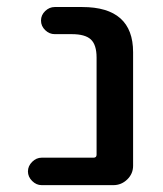

<svg xmlns="http://www.w3.org/2000/svg" viewBox="-20 -540 475 560"><path d="M101.6 0Q85.9 0 73.7 -12.2Q61.5 -24.4 61.5 -40Q61.5 -55.7 73.7 -67.9Q85.9 -80.1 101.6 -80.1H252.9Q261.7 -80.1 261.7 -88.9V-372.1Q261.7 -409.2 245.1 -424.8Q228.5 -440.4 189.5 -440.4H139.6Q124 -440.4 111.8 -452.1Q99.6 -463.9 99.6 -480Q99.6 -496.1 111.8 -507.8Q124 -519.5 139.6 -519.5H219.7Q368.2 -519.5 368.2 -387.7V-56.6Q368.2 -33.2 351.1 -16.6Q334 0 310.5 0Z"/></svg>

Font: Rounded Mgen+ 2p medium
Style: Regular
Weight: 500
Designer: [Source Han Sans]
Ryoko NISHIZUKA  (kana & ideographs); Paul D. Hunt (Latin, Greek & Cyrillic); Wenlong ZHANG  (bopomofo
Version: Version 1.059.20150602